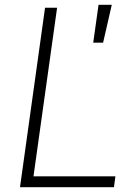

<svg xmlns="http://www.w3.org/2000/svg" viewBox="-20 -777 574 797"><path d="M63 0 167 -745H217L119 -45H459L453 0ZM367 -600 389 -757H444L408 -600Z"/></svg>

Font: Plus Jakarta Sans ExtraLight
Style: Italic
Weight: 200
Italic angle: -8°
Designer: Gumpita Rahayu
Foundry: Tokotype
Version: Version 2.071; ttfautohint (v1.8.4.7-5d5b);gftools[0.9.29]